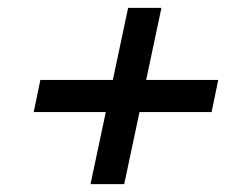

<svg xmlns="http://www.w3.org/2000/svg" viewBox="-20 -535 640 490"><path d="M66 -249 83 -331H268L307 -515H392L353 -331H537L520 -249H336L297 -65H211L250 -249Z"/></svg>

Font: Radio Canada
Style: Italic
Weight: 400
Italic angle: -12°
Designer: Charles Daoud, Etienne Aubert Bonn, Alexandre Saumier Demers, Jacques Le Bailly
Foundry: Radio-Canada
Version: Version 2.104;gftools[0.9.28.dev5+ged2979d]